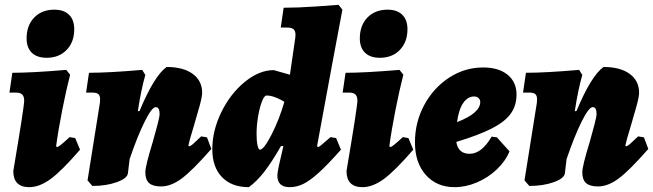

<svg xmlns="http://www.w3.org/2000/svg" viewBox="-20 -762 2701 794"><path d="M268 -195 291 -191 311 -143Q235 -55 189 -21.5Q143 12 101 12Q35 12 35 -55Q80 -321 80 -346Q80 -363 72 -371Q64 -379 47 -379H19L31 -461Q112 -461 254 -473L270 -453Q254 -391 237.5 -307.5Q221 -224 212 -157L216 -154Q220 -154 231.5 -163Q243 -172 268 -195ZM90 -603Q90 -657 121.5 -689.5Q153 -722 205 -722Q244 -722 265.5 -701Q287 -680 287 -641Q287 -588 255.5 -555.5Q224 -523 173 -523Q133 -523 111.5 -544Q90 -565 90 -603Z M854 -146Q775 -56 731 -23.5Q687 9 646 9Q612 9 596.5 -5Q581 -19 581 -50Q581 -75 612 -176Q622 -212 631 -245.5Q640 -279 640 -291Q640 -319 624 -319Q608 -319 578 -258.5Q548 -198 516 -104L509 -45Q506 -24 462.5 -8.5Q419 7 362 7L342 -16L393 -336Q394 -342 394 -351Q394 -366 387 -372.5Q380 -379 363 -379H336L348 -461Q429 -461 568 -473L581 -452Q563 -389 550 -302L557 -303Q618 -449 669 -485Q738 -485 777 -456.5Q816 -428 816 -378Q816 -362 804.5 -320.5Q793 -279 781 -239Q762 -177 759 -160L762 -157Q767 -157 777 -165.5Q787 -174 812 -198L836 -194Z M1347 -195 1370 -191 1390 -143Q1334 -80 1298 -47.5Q1262 -15 1234.5 -1.5Q1207 12 1178 12Q1127 12 1127 -36Q1127 -47 1133 -75.5Q1139 -104 1152 -158H1142Q1103 -90 1072 -50.5Q1041 -11 1009 12Q938 12 898 -29.5Q858 -71 858 -145Q858 -222 895.5 -298.5Q933 -375 992.5 -423.5Q1052 -472 1112 -472L1179 -453L1201 -605Q1202 -610 1202 -618Q1202 -634 1194 -641Q1186 -648 1169 -648H1141L1153 -730Q1210 -730 1283.5 -735Q1357 -740 1380 -742L1396 -722Q1384 -659 1352.5 -490.5Q1321 -322 1291 -157L1295 -154Q1299 -154 1308.5 -162Q1318 -170 1347 -195ZM1156 -341Q1153 -343 1142 -349Q1131 -355 1114.5 -361Q1098 -367 1082 -367Q1073 -367 1063.5 -343Q1054 -319 1047.5 -281.5Q1041 -244 1041 -208Q1041 -179 1045 -161Q1049 -143 1055 -143Q1071 -143 1103 -205.5Q1135 -268 1156 -341Z M1646 -195 1669 -191 1689 -143Q1613 -55 1567 -21.5Q1521 12 1479 12Q1413 12 1413 -55Q1458 -321 1458 -346Q1458 -363 1450 -371Q1442 -379 1425 -379H1397L1409 -461Q1490 -461 1632 -473L1648 -453Q1632 -391 1615.5 -307.5Q1599 -224 1590 -157L1594 -154Q1598 -154 1609.5 -163Q1621 -172 1646 -195ZM1468 -603Q1468 -657 1499.5 -689.5Q1531 -722 1583 -722Q1622 -722 1643.5 -701Q1665 -680 1665 -641Q1665 -588 1633.5 -555.5Q1602 -523 1551 -523Q1511 -523 1489.5 -544Q1468 -565 1468 -603Z M1867 -175Q1875 -126 1922 -126Q1972 -126 2013 -197L2035 -194L2087 -136Q2070 -95 2034 -61Q1998 -27 1952 -7.5Q1906 12 1860 12Q1786 12 1741 -38.5Q1696 -89 1696 -173Q1696 -257 1734.5 -328Q1773 -399 1837.5 -441Q1902 -483 1978 -483Q2042 -483 2079 -453Q2116 -423 2116 -371Q2116 -324 2091 -290.5Q2066 -257 2012.5 -230Q1959 -203 1867 -175ZM1870 -257Q1917 -275 1941.5 -296Q1966 -317 1966 -340Q1966 -350 1959 -356.5Q1952 -363 1941 -363Q1914 -363 1895.5 -336Q1877 -309 1870 -257Z M2661 -146Q2582 -56 2538 -23.5Q2494 9 2453 9Q2419 9 2403.5 -5Q2388 -19 2388 -50Q2388 -75 2419 -176Q2429 -212 2438 -245.5Q2447 -279 2447 -291Q2447 -319 2431 -319Q2415 -319 2385 -258.5Q2355 -198 2323 -104L2316 -45Q2313 -24 2269.5 -8.5Q2226 7 2169 7L2149 -16L2200 -336Q2201 -342 2201 -351Q2201 -366 2194 -372.5Q2187 -379 2170 -379H2143L2155 -461Q2236 -461 2375 -473L2388 -452Q2370 -389 2357 -302L2364 -303Q2425 -449 2476 -485Q2545 -485 2584 -456.5Q2623 -428 2623 -378Q2623 -362 2611.5 -320.5Q2600 -279 2588 -239Q2569 -177 2566 -160L2569 -157Q2574 -157 2584 -165.5Q2594 -174 2619 -198L2643 -194Z"/></svg>

Font: Alegreya Black
Style: Italic
Weight: 900
Italic angle: -7°
Designer: Juan Pablo del Peral
Foundry: Huerta Tipografica
Version: Version 2.007; ttfautohint (v1.6)